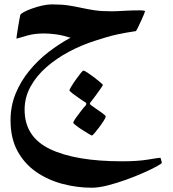

<svg xmlns="http://www.w3.org/2000/svg" viewBox="-20 -357 791 880"><path d="M721.7 389.2Q721.7 392.6 698.7 405.3Q675.8 418 638.4 434.6Q601.1 451.2 557.9 466.8Q514.6 482.4 473.1 492.9Q431.6 503.4 400.9 503.4Q332.5 503.4 266.4 485.8Q200.2 468.3 146.2 431.2Q92.3 394 60.3 335.4Q28.3 276.9 28.3 194.3Q28.3 128.9 51.5 72.3Q74.7 15.6 113.8 -32.2Q152.8 -80.1 202.1 -118.2Q251.5 -156.2 303.2 -184.1Q267.6 -195.3 237.3 -199.5Q207 -203.6 182.1 -203.6Q140.6 -203.6 108.6 -195.1Q76.7 -186.5 55.2 -179.7Q55.2 -182.1 57.4 -197.3Q59.6 -212.4 62.7 -231.7Q65.9 -251 68.8 -267.1Q71.8 -283.2 72.8 -287.6Q73.7 -293 88.6 -301.3Q103.5 -309.6 126 -317.6Q148.4 -325.7 172.9 -331.3Q197.3 -336.9 217.3 -336.9Q262.7 -336.9 294.2 -332Q325.7 -327.1 353.3 -321Q380.9 -314.9 412.6 -310.1Q444.3 -305.2 490.2 -305.2Q512.2 -305.2 547.4 -307.4Q582.5 -309.6 619.6 -309.6Q630.9 -309.6 637.9 -308.3Q645 -307.1 645 -306.2Q645 -304.2 639.2 -290Q633.3 -275.9 625.2 -258.3Q617.2 -240.7 610.6 -227.5Q604 -214.4 602.5 -214.4Q553.7 -207 521 -200Q488.3 -192.9 464.4 -185.5Q440.4 -178.2 417.5 -170.9Q355.5 -151.4 297.4 -120.6Q239.3 -89.8 193.1 -49.6Q147 -9.3 119.9 40Q92.8 89.4 92.8 146Q92.8 270.5 209.5 326.4Q326.2 382.3 540 382.3Q611.3 382.3 658.9 374.3Q706.5 366.2 714.4 366.2Q716.3 366.2 719 377Q721.7 387.7 721.7 389.2ZM464.4 176.8Q464.4 182.1 455.6 196Q446.8 210 435.1 225.8Q423.3 241.7 413.6 252.9Q403.8 264.2 401.4 264.2Q399.4 264.2 386.2 256.3Q373 248.5 356.7 238Q340.3 227.5 328.1 218Q315.9 208.5 315.9 205.6Q315.9 200.2 327.4 183.8Q338.9 167.5 352.3 150.4Q365.7 133.3 372.6 126.5Q375.5 122.1 375.5 119.6Q375.5 115.7 373.5 113.8Q365.7 108.9 347.7 96.7Q329.6 84.5 314 72.5Q298.3 60.5 298.3 56.6Q298.3 53.7 306.6 39.8Q314.9 25.9 326.9 9Q338.9 -7.8 348.9 -20.5Q358.9 -33.2 362.3 -33.2Q367.2 -33.2 381.3 -23.9Q395.5 -14.6 411.9 -2.2Q428.2 10.3 439.9 20.5Q451.7 30.8 451.7 32.2Q451.7 34.2 440.7 50Q429.7 65.9 416.7 83.3Q403.8 100.6 398.4 107.4Q397 108.9 394.5 112.1Q392.1 115.2 392.1 118.7Q392.1 121.1 397.9 125.5Q404.8 130.9 420.9 141.8Q437 152.8 450.7 162.8Q464.4 172.9 464.4 176.8Z"/></svg>

Font: Scheherazade New
Style: Bold
Weight: 700
Designer: SIL International
Foundry: SIL International
Version: Version 4.000